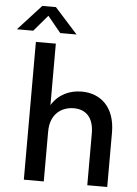

<svg xmlns="http://www.w3.org/2000/svg" viewBox="-102 -1007 755 1055"><g transform="rotate(5 275.0 -480.0)"><path d="M70 0H180V-275C180 -375 245 -415 310 -415C375 -415 420 -375 420 -285V0H530V-300C530 -440 450 -510 345 -510C279 -510 217 -482 180 -421V-760H70ZM163 -960H88L-40 -820H50L126 -909L199 -820H289Z"/></g></svg>

Font: Gully Medium
Style: Regular
Weight: 500
Designer: jaikishan Patel
Foundry: MagicType
Version: Version 1.000;Glyphs 3.2 (3242)